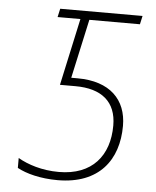

<svg xmlns="http://www.w3.org/2000/svg" viewBox="-52 -759 660 813"><g transform="rotate(5 278.0 -352.0)"><path d="M223 10C399 10 479 -98 479 -243C479 -354 408 -427 270 -427H243L298 -678H513L521 -714H171L163 -678H260L198 -393H264C375 -393 438 -342 438 -241C438 -113 367 -25 225 -25C153 -25 93 -45 51 -69V-27C89 -6 150 10 223 10Z"/></g></svg>

Font: Noto Sans ExtraLight
Style: Italic
Weight: 200
Italic angle: -12°
Designer: Monotype Design Team
Foundry: Monotype Imaging Inc.
Version: Version 2.013